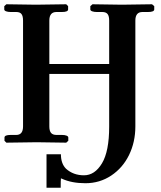

<svg xmlns="http://www.w3.org/2000/svg" viewBox="-21 -667 754 899"><path d="M490.2 -74.2V-320.8H210V-75.2Q210 -54.2 218 -44.7Q226.1 -35.2 243.2 -35.2H269Q281.7 -35.2 290.3 -32Q298.8 -28.8 298.8 -22.9V-7.8L289.1 1Q189 -1 150.9 -1L8.8 1L0 -7.8V-22.9Q0 -35.2 28.8 -35.2H55.2Q86.9 -35.2 86.9 -75.2V-570.8Q86.9 -591.8 79.6 -601.3Q72.3 -610.8 55.2 -610.8H28.8Q16.1 -610.8 7.6 -614Q-1 -617.2 -1 -623V-638.2L8.8 -647Q108.9 -645 147 -645L289.1 -647L297.9 -638.2V-623Q297.9 -610.8 269 -610.8H243.2Q210 -610.8 210 -570.8V-367.2H490.2V-570.8Q490.2 -591.8 482.7 -601.3Q475.1 -610.8 458 -610.8H432.1Q419.4 -610.8 410.6 -614Q401.9 -617.2 401.9 -623V-638.2L412.1 -647Q510.7 -645 549.8 -645L690.9 -647L701.2 -638.2V-623Q701.2 -610.8 671.9 -610.8H646Q612.8 -610.8 612.8 -570.8V-75.2Q612.8 -2 583.3 58.6Q553.7 119.1 499.8 155Q445.8 190.9 378.9 190.9Q314.9 190.9 269 169.9Q265.1 168 264.2 168V171.9Q263.2 173.8 263.2 211.9H196.8V55.2H264.2Q264.2 99.1 288.1 123Q322.3 153.8 372.1 153.8Q422.9 153.8 456.5 97.7Q490.2 41.5 490.2 -74.2Z"/></svg>

Font: Linux Libertine G
Style: Bold
Weight: 700
Designer: Philipp H. Poll
Foundry: Philipp H. Poll
Version: Version 5.0.3